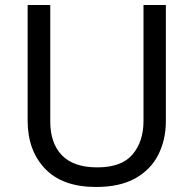

<svg xmlns="http://www.w3.org/2000/svg" viewBox="-20 -734 771 764"><path d="M640 -252Q640 -178 610 -118.5Q580 -59 518.5 -24.5Q457 10 362 10Q229 10 159.5 -62.5Q90 -135 90 -254V-714H180V-251Q180 -164 226.5 -116Q273 -68 367 -68Q464 -68 507.5 -119.5Q551 -171 551 -252V-714H640Z"/></svg>

Font: Noto Znamenny Musical Notation
Style: Regular
Weight: 400
Version: Version 1.003; ttfautohint (v1.8.4.7-5d5b)